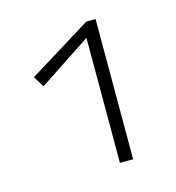

<svg xmlns="http://www.w3.org/2000/svg" viewBox="-65 -813 425 463"><g transform="rotate(-15 147.5 -581.0)"><path d="M190 -756H213V-406H180V-718L50 -632L33 -659Z"/></g></svg>

Font: EauTest Light
Style: Regular
Weight: 300
Designer: Christian Thalmann (Catharsis Fonts)
Version: Version 0.001;PS 000.001;hotconv 1.0.88;makeotf.lib2.5.64775